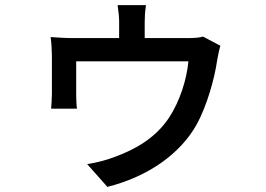

<svg xmlns="http://www.w3.org/2000/svg" viewBox="-20 -649 1040 751"><path d="M842 -470 774 -506C763 -502 744 -500 712 -500H546V-564C546 -582 547 -601 551 -629H440C444 -601 446 -582 446 -564V-500H268C239 -500 203 -502 178 -504C181 -485 183 -449 183 -431C183 -402 183 -307 183 -282C183 -264 181 -240 180 -224H281C279 -238 278 -261 278 -277C278 -301 278 -378 278 -409H717C710 -335 682 -251 642 -190C589 -109 508 -64 428 -35C404 -25 355 -12 321 -7L400 82C563 41 686 -50 748 -160C790 -235 820 -346 829 -411C832 -427 837 -455 842 -470Z"/></svg>

Font: Noto Sans CJK HK Medium
Style: Regular
Weight: 500
Designer: Ryoko NISHIZUKA 西塚涼子 (kana, bopomofo & ideographs); Paul D. Hunt (Latin, Greek & Cyrillic); Sandoll Communications 산돌커뮤니
Foundry: Adobe
Version: Version 2.004;hotconv 1.0.118;makeotfexe 2.5.65603